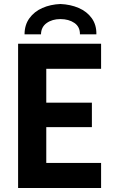

<svg xmlns="http://www.w3.org/2000/svg" viewBox="-20 -938 572 958"><path d="M70.3 -719.7H484.4V-594.7H210.9V-425.8H438.5V-303.7H210.9V-125H484.4V0H70.3ZM460.9 -766.6H378.9Q379.4 -804.2 351.3 -823.5Q323.2 -842.8 281.2 -842.8Q240.7 -842.8 212.9 -823Q185.1 -803.2 184.6 -766.6H102.5Q102.5 -813.5 126.7 -846.9Q150.9 -880.4 191.4 -898.2Q231.9 -916 281.2 -918Q331.5 -916 372.8 -898.2Q414.1 -880.4 438 -846.9Q461.9 -813.5 460.9 -766.6Z"/></svg>

Font: Reddit Sans Strawberry
Style: Bold
Weight: 700
Designer: Stephen Hutchings
Foundry: Reddit
Version: Version 1.013